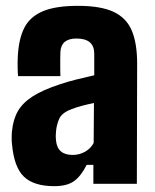

<svg xmlns="http://www.w3.org/2000/svg" viewBox="-20 -630 531 658"><path d="M166 8Q96 8 62 -24.5Q28 -57 21 -137Q20 -145 20 -159Q20 -173 21 -180Q25 -221 41.5 -249.5Q58 -278 92.5 -300Q127 -322 185 -341Q215 -351 241.5 -357.5Q268 -364 303 -372V-446Q303 -498 242 -498Q190 -498 187 -453Q187 -448 186.5 -428.5Q186 -409 186.5 -390.5Q187 -372 187 -369H42Q41 -375 40.5 -395.5Q40 -416 41 -436Q44 -497 63.5 -535Q83 -573 127 -591.5Q171 -610 247 -610Q325 -610 369 -589.5Q413 -569 431.5 -525.5Q450 -482 450 -412L449 0H300V-65H277Q258 -27 234 -9.5Q210 8 166 8ZM229 -99Q252 -99 271.5 -110Q291 -121 301 -140L302 -277Q282 -273 261 -267.5Q240 -262 223 -255Q192 -243 183 -223Q174 -203 172 -180Q171 -167 171 -163Q171 -159 172 -148Q177 -99 229 -99Z"/></svg>

Font: Big Shoulders Text Black
Style: Regular
Weight: 900
Designer: Patric King
Foundry: XO Type Co
Version: Version 1.000; ttfautohint (v1.8.2)